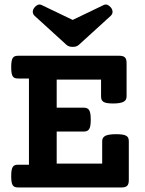

<svg xmlns="http://www.w3.org/2000/svg" viewBox="-20 -825 640 845"><path d="M107.4 -479.5H60.1Q51.8 -479.5 45.9 -481.4Q40 -483.4 36.4 -488.8Q32.7 -494.1 31 -503.9Q29.3 -513.7 29.3 -529.3Q29.3 -544.9 31 -554.7Q32.7 -564.5 36.4 -570.1Q40 -575.7 45.9 -577.6Q51.8 -579.6 60.1 -579.6H505.4Q522.5 -579.6 529.8 -572.3Q537.1 -564.9 537.1 -547.9V-400.4Q537.1 -383.8 522.9 -376.7Q508.8 -369.6 477.5 -369.6Q461.9 -369.6 451.7 -371.3Q441.4 -373 435.5 -376.7Q429.7 -380.4 427.2 -386.2Q424.8 -392.1 424.8 -400.4V-474.6H229.5V-351.1H348.6Q356.9 -351.1 362.8 -348.6Q368.7 -346.2 372.3 -340.3Q376 -334.5 377.7 -324.2Q379.4 -314 379.4 -298.3Q379.4 -282.7 377.7 -272.7Q376 -262.7 372.3 -256.8Q368.7 -251 362.8 -248.5Q356.9 -246.1 348.6 -246.1H229.5V-105H429.7V-203.6Q429.7 -220.2 443.8 -227.3Q458 -234.4 491.2 -234.4Q507.8 -234.4 518.6 -232.7Q529.3 -231 535.6 -227.3Q542 -223.6 544.4 -217.8Q546.9 -211.9 546.9 -203.6V-31.7Q546.9 -14.6 539.6 -7.3Q532.2 0 515.1 0H60.1Q51.8 0 45.9 -2Q40 -3.9 36.4 -9.3Q32.7 -14.6 31 -24.4Q29.3 -34.2 29.3 -49.8Q29.3 -65.4 31 -75.2Q32.7 -85 36.4 -90.6Q40 -96.2 45.9 -98.1Q51.8 -100.1 60.1 -100.1H107.4ZM436 -802.7Q445.3 -807.1 453.6 -803.5Q461.9 -799.8 468.8 -791Q475.6 -781.7 475.3 -772.2Q475.1 -762.7 466.8 -754.9L326.7 -627.4Q321.3 -622.6 314.5 -620.6Q307.6 -618.7 299.8 -618.7Q292 -618.7 285.2 -620.6Q278.3 -622.6 272.9 -627.4L132.8 -754.9Q124.5 -762.7 124.3 -772.2Q124 -781.7 130.9 -791Q137.7 -799.8 146 -803.5Q154.3 -807.1 163.6 -802.7L299.8 -737.3Z"/></svg>

Font: Courier Prime
Style: Bold
Weight: 700
Monospace: yes
Designer: Alan Dague-Greene
Foundry: Quote-Unquote Apps
Version: Version 1.202